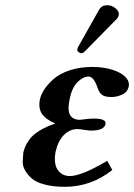

<svg xmlns="http://www.w3.org/2000/svg" viewBox="-20 -700 511 732"><path d="M389.6 -680.2Q405.8 -680.2 420.7 -668.2Q435.5 -656.2 432.6 -642.1Q430.7 -633.3 424.3 -627L304.2 -504.9Q296.4 -497.1 291.5 -497.1Q287.6 -497.1 283.4 -499Q279.3 -501 276.6 -504.4Q273.9 -507.8 274.4 -511.2Q275.9 -517.1 277.3 -520L357.9 -663.1Q367.7 -680.2 389.6 -680.2ZM191.9 -121.1Q187 -95.2 190.9 -74.7Q194.8 -54.2 209.5 -41.5Q224.1 -28.8 246.1 -28.8Q291 -28.8 388.7 -86.9L408.2 -51.8Q326.7 12.2 227.5 12.2Q183.6 12.2 150.9 3.7Q118.2 -4.9 102.1 -18.8Q85.9 -32.7 75.9 -49.8Q65.9 -66.9 66.7 -84.5Q67.4 -102.1 68.8 -118.2Q71.8 -130.9 76.2 -141.1Q80.6 -151.4 92.3 -168.2Q104 -185.1 129.2 -200.9Q154.3 -216.8 190.9 -229Q153.8 -245.1 139.6 -266.6Q125.5 -288.1 132.3 -321.8Q136.2 -339.4 148.9 -358.9Q161.6 -378.4 184.3 -398.7Q207 -418.9 245.6 -431.9Q284.2 -444.8 331.5 -444.8Q374.5 -444.8 408.4 -434.1Q442.4 -423.3 458.5 -406.2Q474.6 -389.2 470.7 -370.1Q466.3 -348.6 445.8 -339.4Q425.3 -330.1 405.3 -330.1Q379.4 -330.1 368.7 -338.6Q357.9 -347.2 352.5 -363.8Q337.9 -407.7 317.9 -408.2Q297.4 -408.2 276.1 -387.5Q254.9 -366.7 246.1 -325.2Q236.3 -279.3 247.3 -261.2Q258.3 -243.2 284.7 -243.2Q288.1 -244.1 293 -244.1Q319.8 -248 336.9 -248Q386.7 -248 382.3 -227.1Q377 -202.1 326.2 -202.1Q323.7 -202.1 319.3 -202.6Q314.9 -203.1 309.1 -203.9Q303.2 -204.6 299.8 -205.1Q284.2 -208 276.4 -208Q245.6 -208 223.1 -184.8Q200.7 -161.6 191.9 -121.1Z"/></svg>

Font: Linux Libertine Slanted
Style: Semibold Slanted
Weight: 600
Designer: Philipp H. Poll
Foundry: Philipp H. Poll
Version: Version 5.1.1